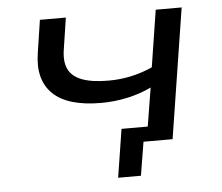

<svg xmlns="http://www.w3.org/2000/svg" viewBox="-47 -549 844 730"><g transform="rotate(-5 374.5 -184.0)"><path d="M462 128H375L404 -56H569L561 0H483ZM495 0 528 -203Q487 -183 437.5 -172Q388 -161 336 -161Q208 -161 152 -215.5Q96 -270 112 -371L131 -496H230L212 -378Q204 -330 218.5 -300.5Q233 -271 271 -257Q309 -243 371 -243Q415 -243 457 -252Q499 -261 539 -279L573 -496H672L594 0Z"/></g></svg>

Font: Nunito Sans 7pt Expanded
Style: Italic
Weight: 400
Width: 7
Italic angle: -9°
Designer: Vernon Adams
Foundry: Vernon Adams
Version: Version 3.101;gftools[0.9.27]